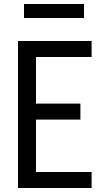

<svg xmlns="http://www.w3.org/2000/svg" viewBox="-20 -940 540 960"><path d="M70 0V-735H438V-655H160V-422H382V-342H160V-80H438V0ZM100 -850V-920H400V-850Z"/></svg>

Font: Iosevka Term Curly Medium
Style: Regular
Weight: 500
Designer: Belleve Invis
Foundry: Belleve Invis
Version: Version 32.3.0